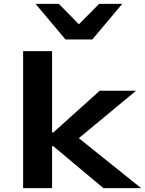

<svg xmlns="http://www.w3.org/2000/svg" viewBox="-20 -968 746 988"><path d="M99 0V-705H248V-286H254L493 -501H680L358 -234L362 -276L706 0H512L254 -216H248V0ZM317 -765 163 -948H283L386 -843L490 -948H609L455 -765Z"/></svg>

Font: Nunito Sans 7pt Expanded
Style: Bold
Weight: 700
Width: 7
Designer: Vernon Adams
Foundry: Vernon Adams
Version: Version 3.101;gftools[0.9.27]